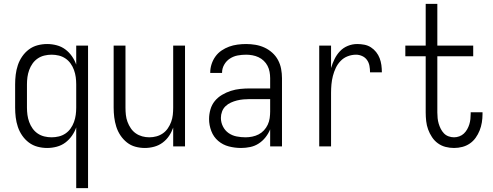

<svg xmlns="http://www.w3.org/2000/svg" viewBox="-20 -755 2540 990"><path d="M373 215V-98Q365 -75 350.5 -54.5Q336 -34 316.5 -19.5Q297 -5 272.5 1.5Q248 8 223 8Q198 8 173.5 1.5Q149 -5 129 -20Q109 -35 94.5 -56Q80 -77 72 -101Q64 -125 61 -150Q58 -175 58 -200V-320Q58 -345 61 -370Q64 -395 72 -419Q80 -443 94.5 -464Q109 -485 129 -500Q149 -515 173.5 -521.5Q198 -528 223 -528Q248 -528 272.5 -521.5Q297 -515 316.5 -500.5Q336 -486 350.5 -465.5Q365 -445 373 -422V-520H434V215ZM246 -47Q265 -47 283.5 -51.5Q302 -56 317.5 -66.5Q333 -77 344 -92.5Q355 -108 361.5 -126Q368 -144 370.5 -162.5Q373 -181 373 -200V-320Q373 -339 370.5 -357.5Q368 -376 361.5 -394Q355 -412 344 -427.5Q333 -443 317.5 -453.5Q302 -464 283.5 -468.5Q265 -473 246 -473Q227 -473 208.5 -468.5Q190 -464 174.5 -453.5Q159 -443 148 -427.5Q137 -412 130.5 -394Q124 -376 121.5 -357.5Q119 -339 119 -320V-200Q119 -181 121.5 -162.5Q124 -144 130.5 -126Q137 -108 148 -92.5Q159 -77 174.5 -66.5Q190 -56 208.5 -51.5Q227 -47 246 -47Z M727 8Q702 8 678 1.5Q654 -5 634.5 -20.5Q615 -36 601 -57Q587 -78 579.5 -102Q572 -126 569 -150.5Q566 -175 566 -200V-520H627V-200Q627 -181 629 -162.5Q631 -144 637.5 -126.5Q644 -109 654.5 -93.5Q665 -78 680 -67.5Q695 -57 713 -52Q731 -47 750 -47Q769 -47 787 -52Q805 -57 820 -67.5Q835 -78 845.5 -93.5Q856 -109 862.5 -126.5Q869 -144 871 -162.5Q873 -181 873 -200V-520H934V0H873V-97Q865 -74 851.5 -54Q838 -34 818.5 -19.5Q799 -5 775 1.5Q751 8 727 8Z M1223 8Q1191 8 1160 0Q1129 -8 1105 -28.5Q1081 -49 1069.5 -79.5Q1058 -110 1058 -141Q1058 -166 1065 -190.5Q1072 -215 1087.5 -234Q1103 -253 1125 -266Q1147 -279 1170.5 -286.5Q1194 -294 1219 -296.5Q1244 -299 1268 -299H1373V-352Q1373 -368 1370 -384.5Q1367 -401 1359.5 -415.5Q1352 -430 1340 -441.5Q1328 -453 1313 -460Q1298 -467 1281.5 -470Q1265 -473 1249 -473Q1227 -473 1205.5 -469Q1184 -465 1165.5 -453Q1147 -441 1136 -421.5Q1125 -402 1125 -381V-379H1064V-381Q1064 -403 1071 -424.5Q1078 -446 1091 -464Q1104 -482 1122.5 -494.5Q1141 -507 1161.5 -514.5Q1182 -522 1204.5 -525Q1227 -528 1249 -528Q1273 -528 1297 -524Q1321 -520 1343 -510Q1365 -500 1383.5 -483.5Q1402 -467 1413.5 -445.5Q1425 -424 1429.5 -400Q1434 -376 1434 -352V0H1373V-88Q1364 -66 1349 -47Q1334 -28 1314 -15Q1294 -2 1270.5 3Q1247 8 1223 8ZM1246 -47Q1263 -47 1280.5 -50.5Q1298 -54 1313.5 -62Q1329 -70 1341 -83Q1353 -96 1360.5 -112Q1368 -128 1370.5 -145.5Q1373 -163 1373 -180V-244H1268Q1252 -244 1235 -242.5Q1218 -241 1202 -237Q1186 -233 1170.5 -226Q1155 -219 1143 -207.5Q1131 -196 1125 -180Q1119 -164 1119 -147Q1119 -124 1129.5 -103Q1140 -82 1158.5 -69Q1177 -56 1200 -51.5Q1223 -47 1246 -47Z M1626 0V-520H1687V-404Q1694 -428 1705 -450.5Q1716 -473 1733 -491Q1750 -509 1773.5 -518.5Q1797 -528 1822 -528Q1840 -528 1858.5 -524.5Q1877 -521 1892.5 -511Q1908 -501 1919.5 -486.5Q1931 -472 1937.5 -455Q1944 -438 1946.5 -419.5Q1949 -401 1949 -382H1888Q1888 -399 1885 -415.5Q1882 -432 1872.5 -445.5Q1863 -459 1847.5 -466Q1832 -473 1816 -473Q1794 -473 1773 -465Q1752 -457 1736.5 -441Q1721 -425 1711.5 -405Q1702 -385 1696.5 -363.5Q1691 -342 1689 -320Q1687 -298 1687 -276V0Z M2321 8Q2299 8 2277.5 2.5Q2256 -3 2238 -16Q2220 -29 2207.5 -48Q2195 -67 2187.5 -87.5Q2180 -108 2177.5 -130.5Q2175 -153 2175 -175V-465H2070V-520H2175V-735H2235V-520H2420V-465H2235V-175Q2235 -160 2236.5 -145.5Q2238 -131 2242 -117.5Q2246 -104 2252.5 -91Q2259 -78 2269 -67.5Q2279 -57 2293 -52Q2307 -47 2321 -47Q2335 -47 2348.5 -52Q2362 -57 2372 -66.5Q2382 -76 2389 -88.5Q2396 -101 2400 -114Q2404 -127 2405.5 -141Q2407 -155 2407 -169V-176H2468V-166Q2468 -145 2464.5 -123.5Q2461 -102 2453 -82Q2445 -62 2432.5 -44.5Q2420 -27 2402.5 -15Q2385 -3 2364 2.5Q2343 8 2321 8Z"/></svg>

Font: Iosevka Term Curly Light
Style: Regular
Weight: 300
Designer: Belleve Invis
Foundry: Belleve Invis
Version: Version 32.3.0